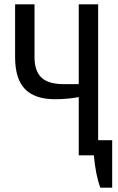

<svg xmlns="http://www.w3.org/2000/svg" viewBox="-20 -720 545 890"><path d="M345 0V-270Q326 -266 295.5 -263Q265 -260 235 -260Q142 -260 96 -307Q50 -354 50 -455V-700H140V-455Q140 -391 172 -360.5Q204 -330 275 -330H345V-700H435V0ZM445 150Q434 120 426.5 82.5Q419 45 415 0H345V-70H500V150Z"/></svg>

Font: Cuprum
Style: Regular
Weight: 400
Designer: Jovanny Lemonad
Foundry: Jovanny Lemonad
Version: Version 3.000